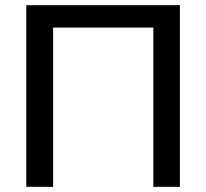

<svg xmlns="http://www.w3.org/2000/svg" viewBox="-20 -725 801 745"><path d="M82 0V-705H678V0H575V-618H186V0Z"/></svg>

Font: Nunito Sans SemiBold
Style: Regular
Weight: 600
Designer: Vernon Adams
Foundry: Vernon Adams
Version: Version 3.101; ttfautohint (v1.8.4.7-5d5b);gftools[0.9.27]